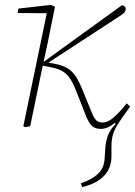

<svg xmlns="http://www.w3.org/2000/svg" viewBox="-20 -514 550 782"><path d="M82 4 75 0 173 -472 179 -460 52 -461 55 -479 187 -494 204 -487 175 -343 146 -208Q135 -156 124.5 -104Q114 -52 103 0ZM315 248 309 233Q355 217 379.5 193.5Q404 170 406 133L409 87Q410 73 413 60Q416 47 420.5 35.5Q425 24 432.5 13Q440 2 451 -9L444 -17L494 -79L510 -80Q481 -40 464 -14.5Q447 11 440.5 32.5Q434 54 434 82V122Q434 171 403.5 202.5Q373 234 315 248ZM390 11Q364 11 350.5 -5.5Q337 -22 327 -50L290 -144Q278 -175 265 -194.5Q252 -214 233.5 -224.5Q215 -235 187 -240L153 -247L152 -258L477 -493Q483 -492 487.5 -488Q492 -484 492 -478Q492 -469 486 -462.5Q480 -456 464 -446L165 -251L166 -261L194 -256Q243 -248 268 -226.5Q293 -205 313 -155L354 -55Q363 -33 372 -24Q381 -15 399 -15Q418 -15 441 -34Q464 -53 496 -93L510 -80Q486 -51 466 -30.5Q446 -10 427.5 0.5Q409 11 390 11Z"/></svg>

Font: Source Serif 4 ExtraLight
Style: Italic
Weight: 250
Italic angle: -12°
Designer: Frank Grießhammer
Foundry: Adobe Systems Incorporated
Version: Version 4.004;hotconv 1.0.116;makeotfexe 2.5.65601